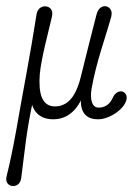

<svg xmlns="http://www.w3.org/2000/svg" viewBox="-22 -382 457 632"><path d="M247.1 -81.1C232.9 -2 271 10.7 301.3 10.7C340.8 10.7 395 -27.8 395 -60.5C395 -73.2 385.7 -81.5 375 -81.5C367.7 -81.5 357.4 -75.7 351.6 -64.9C345.2 -50.8 334 -27.8 302.2 -27.8C281.2 -27.8 273.4 -53.7 279.3 -89.4C295.4 -180.2 324.2 -254.9 344.2 -327.1C349.1 -346.7 339.8 -358.4 326.7 -361.3C313 -363.3 300.3 -354 295.4 -333C281.2 -277.8 263.7 -209.5 243.7 -127.9C232.9 -84.5 211.4 -31.7 159.2 -31.7C114.3 -31.7 104.5 -77.1 108.9 -137.2C113.8 -190.9 137.2 -275.4 148.9 -327.1C153.8 -348.1 143.6 -358.4 130.9 -360.8C117.2 -363.3 101.1 -355.5 98.1 -333.5C77.1 -198.2 53.7 -82.5 31.2 48.3C21 104.5 9.8 158.7 0 196.8C-5.4 216.8 4.4 227.5 16.6 230C30.3 232.4 45.4 224.6 47.9 203.6C60.5 107.9 64 53.7 87.9 -57.1L79.6 -59.6C81.1 -30.8 96.7 10.7 153.3 10.7C211.9 10.7 242.2 -37.1 254.9 -78.6Z"/></svg>

Font: Pompiere 
Style: Regular
Weight: 400
Designer: Karolina Lach
Foundry: Sorkin Type Co.
Version: Version 1.001